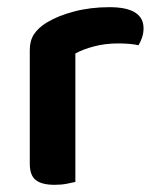

<svg xmlns="http://www.w3.org/2000/svg" viewBox="-20 -508 437 535"><path d="M190 -1Q181 1 166 4Q151 7 132 7Q97 7 80 -6Q63 -19 63 -52V-369Q63 -395 75 -413Q87 -431 110 -445Q141 -464 186.5 -476Q232 -488 285 -488Q380 -488 380 -429Q380 -415 375.5 -402.5Q371 -390 366 -382Q343 -387 309 -387Q274 -387 243 -379Q212 -371 190 -359Z"/></svg>

Font: Baloo Bhai 2 SemiBold
Style: Regular
Weight: 600
Designer: Supriya Tembe, Noopur Datye and Ek Type
Foundry: Ek Type
Version: Version 1.640;PS 1.000;hotconv 16.6.51;makeotf.lib2.5.65220;